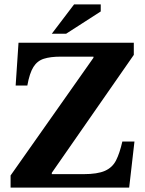

<svg xmlns="http://www.w3.org/2000/svg" viewBox="-20 -851 658 871"><path d="M566 0H28V-55L404 -589V-594H254Q209 -594 179 -584.5Q149 -575 131.5 -547Q114 -519 104 -463H51L64 -657H587V-602L215 -67V-61H359Q422 -61 456 -76Q490 -91 506.5 -123.5Q523 -156 535 -209H590ZM280 -698H215L316 -831H437V-799Z"/></svg>

Font: STIX Two Text
Style: Bold
Weight: 700
Designer: Ross Mills, John Hudson & Paul Hanslow, Tiro Typeworks Ltd; with prior portions MicroPress Inc., and Coen Hoffman.
Foundry: Tiro Typeworks Ltd
Version: Version 2.13 b171